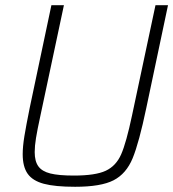

<svg xmlns="http://www.w3.org/2000/svg" viewBox="-20 -708 664 736"><path d="M67 -117Q67 -146 73.5 -186Q80 -226 94 -295L177 -688H225L135 -265Q123 -210 118 -179Q113 -148 113 -125Q113 -90 127 -70.5Q141 -51 173 -43Q205 -35 263 -35Q346 -35 385.5 -53.5Q425 -72 444.5 -116.5Q464 -161 486 -265L576 -688H624L541 -295Q513 -161 488.5 -101.5Q464 -42 415.5 -17Q367 8 268 8Q191 8 148 -3.5Q105 -15 86 -42Q67 -69 67 -117Z"/></svg>

Font: Saira Semi Condensed ExtraLight
Style: Italic
Weight: 200
Width: 4
Italic angle: -12°
Designer: Hector Gatti with collaboration of the Omnibus-Type team
Foundry: Omnibus-Type
Version: Version 1.001; ttfautohint (v1.8)